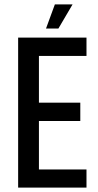

<svg xmlns="http://www.w3.org/2000/svg" viewBox="-20 -848 444 868"><path d="M62 -678H371V-595H156V-384H343V-301H156V-82H371V0H62ZM228 -828H308L244 -719H188Z"/></svg>

Font: Khand Medium
Style: Regular
Weight: 500
Designer: Devanagari: Sanchit Sawaria, Jyotish Sonowal; Latin: Satya Rajpurohit
Foundry: Indian Type Foundry
Version: Version 1.100;PS 1.0;hotconv 1.0.78;makeotf.lib2.5.61930; tt